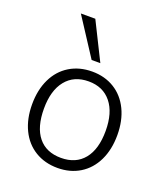

<svg xmlns="http://www.w3.org/2000/svg" viewBox="-142 -868 845 974"><g transform="rotate(20 281.0 -381.5)"><path d="M51 -253Q51 -331 79.5 -390Q108 -449 160.5 -481Q213 -513 282 -513Q350 -513 402 -481Q454 -449 482.5 -390Q511 -331 511 -253Q511 -175 482.5 -116Q454 -57 402 -25Q350 7 282 7Q213 7 160.5 -25Q108 -57 79.5 -116Q51 -175 51 -253ZM448 -253Q448 -351 404 -405.5Q360 -460 282 -460Q203 -460 159 -405.5Q115 -351 115 -253Q115 -153 158 -100Q201 -47 281 -47Q361 -47 404.5 -100.5Q448 -154 448 -253ZM126 -770H204L305 -567H258Z"/></g></svg>

Font: Muli Light
Style: Regular
Weight: 300
Designer: Vernon Adams
Foundry: Vernon Adams
Version: Version 2.100